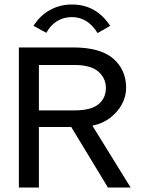

<svg xmlns="http://www.w3.org/2000/svg" viewBox="-20 -834 640 854"><path d="M64 0V-623H305Q426 -623 483.5 -573.5Q541 -524 541 -443Q541 -405 522 -370Q503 -335 469.5 -309.5Q436 -284 391 -275L561 0H460L297 -269H153V0ZM153 -343H312Q384 -343 417.5 -370Q451 -397 451 -443Q451 -486 417.5 -515.5Q384 -545 310 -545H153ZM186 -688 129 -719Q157 -764 201.5 -789Q246 -814 300 -814Q408 -814 470 -719L414 -687Q370 -758 300 -758Q265 -758 235.5 -741Q206 -724 186 -688Z"/></svg>

Font: Inconsolata Expanded Medium
Style: Regular
Weight: 500
Width: 7
Monospace: yes
Designer: Raph Levien, Cyreal, Brenton Simpson
Foundry: Raph Levien, Cyreal, Google
Version: Version 3.001; ttfautohint (v1.8.2.53-6de2)